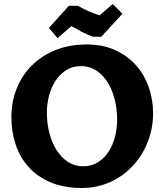

<svg xmlns="http://www.w3.org/2000/svg" viewBox="-20 -922 819 962"><path d="M37.1 -335.9Q37.1 -411.6 63.5 -478Q89.8 -544.4 138.9 -593.5Q188 -642.6 257.8 -670.9Q327.6 -699.2 414.1 -699.2Q495.1 -699.2 557.1 -670.9Q619.1 -642.6 661.4 -595Q703.6 -547.4 725.3 -484.9Q747.1 -422.4 747.1 -354Q747.1 -302.7 734.6 -255.1Q722.2 -207.5 699.5 -166Q676.8 -124.5 644.5 -90.1Q612.3 -55.7 572.8 -31.2Q533.2 -6.8 487.3 6.6Q441.4 20 391.1 20Q300.3 20 233.6 -8.3Q167 -36.6 123.3 -85.2Q79.6 -133.8 58.3 -198.5Q37.1 -263.2 37.1 -335.9ZM386.2 -590.8Q342.8 -590.8 310.5 -569.8Q278.3 -548.8 257.1 -515.4Q235.8 -481.9 225.3 -440.7Q214.8 -399.4 214.8 -358.9Q214.8 -304.2 227.5 -255.1Q240.2 -206.1 263.9 -169.2Q287.6 -132.3 321 -110.6Q354.5 -88.9 396 -88.9Q439.5 -88.9 471.7 -109.6Q503.9 -130.4 525.1 -163.8Q546.4 -197.3 556.6 -238.8Q566.9 -280.3 566.9 -321.8Q566.9 -376 554.4 -424.8Q542 -473.6 518.6 -510.5Q495.1 -547.4 461.7 -569.1Q428.2 -590.8 386.2 -590.8ZM445.3 -737.8Q413.6 -750 387.5 -763.7Q361.3 -777.3 337.9 -791L268.1 -731L225.1 -782.2L325.2 -893.1H369.1Q384.3 -884.8 397.5 -878.2Q410.6 -871.6 423.6 -865.7Q436.5 -859.9 450 -855Q463.4 -850.1 479 -845.2L544.9 -901.9L593.3 -853L487.3 -737.8Z"/></svg>

Font: Simonetta
Style: Black Italic
Weight: 900
Italic angle: -2°
Designer: Gayaneh Bagdasaryan
Foundry: Brownfox
Version: Version 1.002